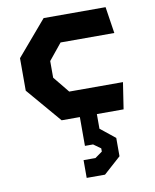

<svg xmlns="http://www.w3.org/2000/svg" viewBox="-93 -611 806 1001"><g transform="rotate(-10 310.0 -111.0)"><path d="M207.5 0H304V152.5H347L385.5 180V197L347 224.5H284V318.5H381L472 237V140L394 77.5V0H535.5L557 -140.5H272.5L202.5 -226.5V-314.5L272.5 -400.5H557L535.5 -541H207.5L50 -356.5V-184.5Z"/></g></svg>

Font: Monaspace Krypton ExtraBold
Style: Regular
Weight: 800
Designer: Riley Cran & the Lettermatic Team
Foundry: Lettermatic
Version: Version 1.101 (Monaspace Krypton)